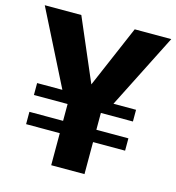

<svg xmlns="http://www.w3.org/2000/svg" viewBox="-109 -803 830 903"><g transform="rotate(15 306.0 -351.5)"><path d="M-2 -711 181 -348H58V-290H222V-208H58V-148H222V8H384V-148H540V-208H384V-290H540V-347H430L614 -711H436L306 -408L176 -711Z"/></g></svg>

Font: Aerodynamic
Style: Bd
Weight: 500
Designer: Google
Version: Version 2.000980; 2014